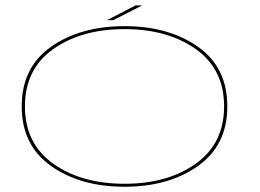

<svg xmlns="http://www.w3.org/2000/svg" viewBox="-20 -687 963 712"><path d="M442 5.5Q278 5.5 169.2 -71.5Q60.5 -148.5 60.5 -292.5Q60.5 -437 169.2 -513.5Q278 -590 442 -590Q605.5 -590 714.2 -513.5Q823 -437 823 -292.5Q823 -148.5 714.2 -71.5Q605.5 5.5 442 5.5ZM442 -5.5Q601.5 -5.5 706.2 -80.2Q811 -155 811 -292.5Q811 -430.5 706.2 -504.8Q601.5 -579 442 -579Q282 -579 177.2 -504.8Q72.5 -430.5 72.5 -292.5Q72.5 -155 177.2 -80.2Q282 -5.5 442 -5.5ZM376.5 -612 482.5 -667H507.5L399.5 -612Z"/></svg>

Font: Anybody UltraExpanded Thin
Style: Regular
Weight: 100
Width: 9
Designer: Tyler Finck
Foundry: Etcetera Type Company
Version: Version 1.010; ttfautohint (v1.8.3) -l 8 -r 50 -G 200 -x 14 